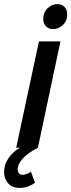

<svg xmlns="http://www.w3.org/2000/svg" viewBox="-71 -721 348 937"><path d="M8 0 119 -519H224L114 0ZM140 -628Q140 -660 161 -680.5Q182 -701 209 -701Q231 -701 244 -687Q257 -673 257 -651Q257 -619 236 -599Q215 -579 188 -579Q166 -579 153 -593Q140 -607 140 -628ZM-51 120Q-51 81 -28.5 49.5Q-6 18 26 0H114Q62 27 38.5 54.5Q15 82 15 106Q15 116 21 124Q27 132 39 132Q59 132 80 117L100 171Q85 182 65.5 189Q46 196 25 196Q-13 196 -32 173Q-51 150 -51 120Z"/></svg>

Font: Radio Canada Condensed Medium
Style: Italic
Weight: 500
Width: 3
Italic angle: -12°
Designer: Charles Daoud, Etienne Aubert Bonn, Alexandre Saumier Demers, Jacques Le Bailly
Foundry: Radio-Canada
Version: Version 2.104; ttfautohint (v1.8.4.7-5d5b);gftools[0.9.28.de